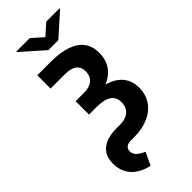

<svg xmlns="http://www.w3.org/2000/svg" viewBox="-356 -989 1261 1261"><g transform="rotate(-45 275.0 -358.0)"><path d="M227.9 -727.5Q313.5 -727.2 372 -706.7Q430.6 -686.2 460.9 -645.5Q491.2 -604.8 491.2 -544.1Q491.2 -482 461 -437.4Q430.9 -392.7 373.1 -368.8Q315.4 -344.9 234.2 -344.9H156.4V-429.1H231.6Q268.8 -429.1 293.5 -440.5Q318.2 -452 330.1 -472.5Q342 -493 342 -520.5Q342 -562.8 314.4 -583.5Q286.7 -604.3 227.9 -604.3H98.6V-727.5ZM230.1 -386.5Q320.5 -386.2 384.2 -364.9Q447.9 -343.7 481.2 -301.4Q514.6 -259.1 514.6 -196.9Q514.6 -134.3 483.1 -87.6Q451.6 -40.9 394 -15.6Q336.5 9.8 260.2 9.8H229.9Q202.4 9.8 188.5 22Q174.6 34.3 174.6 54.9Q174.6 80.7 193.8 98.4Q212.9 116.1 246.3 130.1L204.5 218.8Q126.8 202.1 83.1 154.8Q39.5 107.5 39.5 34Q39.5 -38.8 86.3 -76.1Q133.1 -113.5 218.4 -113.5H250.8Q286 -113.5 311.9 -124.9Q337.7 -136.3 351.4 -158.3Q365 -180.3 365 -211.1Q365 -259.1 330.6 -281.9Q296.2 -304.7 228.7 -304.7H156.4V-386.5ZM313.1 -867.2 389.6 -935.2H513.1V-930.5L359.4 -793H267L111.1 -930.5V-935.2H236.5Z"/></g></svg>

Font: Intratopia Thin
Style: Regular
Weight: 100
Designer: Rasmus Andersson
Foundry: rsms
Version: Version 3.000;Glyphs 3.2.3 (3260)